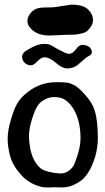

<svg xmlns="http://www.w3.org/2000/svg" viewBox="-20 -828 462 844"><path d="M109.4 -710Q100.6 -721.7 100.6 -736.3Q100.6 -753.9 115.2 -771.5Q128.9 -787.1 146 -791.5Q163.1 -795.9 189 -795.4Q214.8 -794.9 229.5 -797.9Q290 -807.6 293 -807.6Q345.7 -807.6 367.2 -786.6Q388.7 -765.6 388.7 -739.3Q388.7 -723.6 378.9 -710Q371.1 -698.2 362.8 -691.4Q354.5 -684.6 339.8 -681.2Q325.2 -677.7 318.8 -676.8Q312.5 -675.8 290.5 -675.3Q268.6 -674.8 264.6 -674.8Q261.7 -674.8 235.8 -673.3Q210 -671.9 197.3 -671.9Q136.7 -671.9 109.4 -710ZM180.7 -634.8Q192.4 -634.8 201.7 -630.4Q210.9 -626 221.7 -619.1Q232.4 -612.3 241.2 -608.4Q244.1 -607.4 258.8 -599.6Q273.4 -591.8 282.2 -591.8H287.1Q299.8 -592.8 314 -611.8Q328.1 -630.9 341.8 -630.9Q380.9 -628.9 383.8 -599.6V-598.6Q383.8 -592.8 380.4 -588.9Q377 -585 369.1 -581.1Q361.3 -577.1 358.4 -574.2Q351.6 -569.3 339.4 -558.1Q327.1 -546.9 320.8 -542Q314.5 -537.1 302.7 -532.2Q291 -527.3 278.3 -527.3H274.4Q253.9 -527.3 225.6 -551.8Q197.3 -576.2 175.8 -576.2H173.8Q160.2 -575.2 144 -558.1Q127.9 -541 116.2 -541H111.3Q96.7 -543 86.9 -553.7Q77.1 -564.5 77.1 -579.1Q77.1 -585.9 81.1 -591.8Q85 -597.7 87.9 -600.1Q90.8 -602.5 100.6 -608.4Q110.4 -614.3 112.3 -615.2Q145.5 -634.8 171.9 -634.8ZM167 -384.8Q143.6 -370.1 129.9 -331.1Q107.4 -272.5 107.4 -229.5Q107.4 -208 111.3 -185.5Q120.1 -124 155.3 -90.8Q171.9 -75.2 216.8 -68.4Q219.7 -68.4 230.5 -66.9Q241.2 -65.4 246.1 -65.4Q263.7 -65.4 277.3 -74.2Q288.1 -80.1 295.9 -89.4Q303.7 -98.6 306.6 -106Q309.6 -113.3 315.4 -129.9Q334 -179.7 334 -221.7Q334 -247.1 330.1 -271.5Q321.3 -327.1 292 -365.2Q268.6 -393.6 244.1 -398.4Q230.5 -401.4 218.8 -401.4Q191.4 -401.4 167 -384.8ZM220.7 -4.9Q208 -3.9 188.5 -3.9Q168.9 -3.9 157.2 -7.8Q116.2 -18.6 85.9 -45.9Q35.2 -95.7 23.4 -146.5Q13.7 -184.6 13.7 -217.8Q13.7 -253.9 26.4 -295.9Q39.1 -342.8 54.7 -371.1Q70.3 -399.4 102.5 -423.8Q157.2 -466.8 228.5 -466.8H242.2Q267.6 -465.8 277.8 -464.4Q288.1 -462.9 304.2 -454.6Q320.3 -446.3 336.9 -429.7Q375 -391.6 388.7 -361.3Q406.2 -324.2 409.2 -255.9Q410.2 -243.2 410.2 -220.7Q410.2 -180.7 398.4 -138.7Q378.9 -76.2 348.6 -44.9Q327.1 -22.5 287.1 -8.8Q269.5 -3.9 252 -3.9Q247.1 -3.9 236.8 -4.4Q226.6 -4.9 220.7 -4.9Z"/></svg>

Font: LPEducational
Style: Medium
Weight: 500
Designer: Based on Essays1743, by John Stracke, which says:

Based on the typeface in a 1743 English translation of the essays of 
Version: Version 001.204